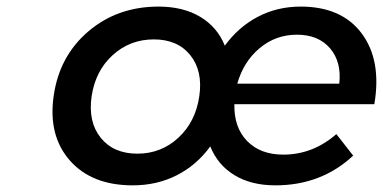

<svg xmlns="http://www.w3.org/2000/svg" viewBox="-20 -556 1157 580"><path d="M142.1 -266.1Q159.2 -386.7 247.1 -461.4Q335 -536.1 459 -536.1Q533.2 -536.1 585 -505.1Q636.7 -474.1 659.2 -418Q699.7 -474.1 758.5 -505.1Q817.4 -536.1 888.2 -536.1Q1012.2 -536.1 1072.8 -454.8Q1133.3 -373.5 1110.8 -241.2H688Q686.5 -170.9 726.6 -129.9Q766.6 -88.9 835.9 -88.9Q924.8 -88.9 996.1 -150.9L1046.9 -85.9Q950.7 3.9 812 3.9Q738.8 3.9 688.2 -26.9Q637.7 -57.6 615.2 -113.8Q574.7 -57.6 514.6 -26.9Q454.6 3.9 380.9 3.9Q257.3 3.9 191.2 -71Q125 -146 142.1 -266.1ZM256.8 -265.1Q245.6 -188 284.2 -139.9Q322.8 -91.8 395 -91.8Q466.8 -91.8 518.8 -139.9Q570.8 -188 582 -265.1Q593.3 -341.3 554.9 -389.2Q516.6 -437 444.8 -437Q372.6 -437 320.3 -389.4Q268.1 -341.8 256.8 -265.1ZM696.8 -303.2H1004.9Q1012.2 -368.7 977.1 -409.9Q941.9 -451.2 877 -451.2Q813 -451.2 764.4 -410.6Q715.8 -370.1 696.8 -303.2Z"/></svg>

Font: Trueno
Style: Italic
Weight: 400
Designer: Julieta Ulanovsky
Foundry: Julieta Ulanovsky
Version: Version 3.001b | FøM Fix